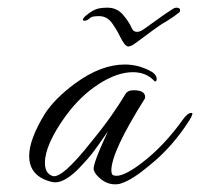

<svg xmlns="http://www.w3.org/2000/svg" viewBox="-20 -469 521 500"><path d="M440 -449Q449 -449 449 -442Q449 -437 443 -434Q433 -426 425 -421Q417 -416 411 -412Q398 -405 378 -390Q358 -375 332 -356Q321 -348 314 -348Q305 -348 292 -375Q285 -390 272 -408.5Q259 -427 238 -427Q230 -427 223.5 -426Q217 -425 212 -420Q206 -415 200 -415Q196 -415 196 -418Q196 -421 201 -426Q215 -438 226.5 -443.5Q238 -449 260 -449Q284 -449 299.5 -431.5Q315 -414 323 -396Q327 -386 337 -386Q345 -386 356 -394Q376 -408 391.5 -419.5Q407 -431 432 -447Q434 -448 436 -448.5Q438 -449 440 -449ZM280 11Q260 11 243.5 -2Q227 -15 224 -27Q221 -41 261 -127L238 -94Q223 -72 208 -55Q193 -38 180 -25Q142 11 116 5Q56 -9 56 -63Q56 -106 97 -173Q110 -193 130 -213Q150 -233 176 -252Q243 -301 305 -301Q343 -301 377 -281Q388 -273 388 -264Q388 -257 384 -257Q383 -257 382 -258Q361 -281 326 -281Q285 -281 237 -250Q189 -219 151 -167Q97 -92 97 -45Q97 -18 116 -11Q140 -1 218 -100Q250 -139 271.5 -170Q293 -201 306 -223Q312 -234 328 -234Q358 -234 358 -216Q358 -213 357 -212Q270 -74 270 -25Q270 -13 277 -12Q298 -6 347 -43Q406 -87 458 -160Q469 -175 478 -175Q481 -175 481 -173Q481 -168 472 -154Q451 -121 425.5 -92Q400 -63 369 -38Q325 -1 297 8Q290 11 280 11Z"/></svg>

Font: Ephesis
Style: Regular
Weight: 400
Designer: Robert E. Leuschke
Foundry: Robert E. Leuschke
Version: Version 1.010; ttfautohint (v1.8.3)